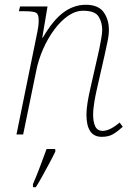

<svg xmlns="http://www.w3.org/2000/svg" viewBox="-20 -563 546 804"><path d="M406 10Q342 10 342 -83Q342 -106 347 -136Q352 -166 360 -200L390 -332Q392 -339 396 -359Q400 -379 404 -401.5Q408 -424 408 -438Q408 -469 393 -493.5Q378 -518 328 -518Q296 -518 265 -496.5Q234 -475 207 -438.5Q180 -402 160.5 -357.5Q141 -313 132 -268L77 0H49L137 -432Q139 -441 140.5 -453.5Q142 -466 142 -479Q142 -503 131.5 -509.5Q121 -516 81 -516H59L64 -536H179L157 -405H159Q203 -480 246.5 -511.5Q290 -543 339 -543Q392 -543 414 -512Q436 -481 436 -438Q436 -415 429.5 -385.5Q423 -356 418 -332L388 -200Q381 -171 375.5 -139Q370 -107 370 -83Q370 -52 379 -33.5Q388 -15 410 -15Q440 -15 481 -50L494 -32Q473 -13 454 -1.5Q435 10 406 10ZM118 208Q132 176 147 136.5Q162 97 175 61H211L212 71Q202 92 187 120Q172 148 157 175Q142 202 130 221H118Z"/></svg>

Font: Noto Serif Thin
Style: Italic
Weight: 100
Italic angle: -12°
Designer: Monotype Design Team
Foundry: Monotype Imaging Inc.
Version: Version 2.014; ttfautohint (v1.8.4.7-5d5b)